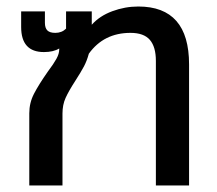

<svg xmlns="http://www.w3.org/2000/svg" viewBox="-20 -570 666 590"><path d="M70 -222Q70 -254 84.5 -282Q99 -310 127 -350Q145 -374 153.5 -389.5Q162 -405 162 -418V-421Q144 -410 115 -410Q45 -410 45 -487V-535H118V-500Q118 -484 125.5 -476.5Q133 -469 150 -469Q170 -469 183 -482V-535H262V-494Q286 -521 325 -535.5Q364 -550 405 -550Q561 -550 561 -372V0H459V-383Q459 -426 440.5 -447.5Q422 -469 381 -469Q299 -469 253 -405Q247 -383 238 -366Q229 -349 211 -321Q191 -290 181.5 -269Q172 -248 172 -221V0H70Z"/></svg>

Font: Prompt
Style: Regular
Weight: 400
Designer: Katatrad Team
Foundry: CadsonDemak
Version: Version 1.001